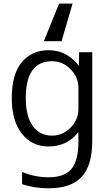

<svg xmlns="http://www.w3.org/2000/svg" viewBox="-20 -807 602 1058"><path d="M488.3 -519.5V-30.3Q488.3 104.5 430.2 167.5Q372.1 230.5 248 230.5Q168.9 230.5 101.6 208V140.6Q171.9 169.9 248 169.9Q335 169.9 373.5 124Q412.1 78.1 412.1 -27.3V-77.1H410.2Q349.6 0 247.1 0Q156.2 0 100.6 -70.3Q44.9 -140.6 44.9 -266.6Q44.9 -399.4 100.6 -464.8Q156.2 -530.3 247.1 -530.3Q347.7 -530.3 413.1 -446.3H415L416 -519.5ZM379.9 -787.1 319.3 -580.1H221.7L305.7 -787.1ZM122.1 -266.6Q122.1 -166 160.6 -112.8Q199.2 -59.6 266.6 -59.6Q324.2 -59.6 368.2 -103Q412.1 -146.5 412.1 -206.1V-322.3Q412.1 -381.8 368.7 -425.8Q325.2 -469.7 266.6 -469.7Q122.1 -469.7 122.1 -266.6Z"/></svg>

Font: Gen Shin Gothic Normal
Style: Regular
Weight: 300
Designer: [Source Han Sans]
Ryoko NISHIZUKA  (kana & ideographs); Paul D. Hunt (Latin, Greek & Cyrillic); Wenlong ZHANG  (bopomofo
Version: Version 1.002.20150607